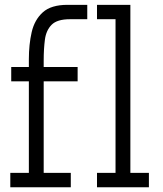

<svg xmlns="http://www.w3.org/2000/svg" viewBox="-20 -789 688 809"><path d="M23.4 0V-60.5H101.6V-446.3H27.3V-506.8H101.6V-539.6Q101.6 -601.6 113.5 -653.6Q125.5 -705.6 160.4 -737.1Q195.3 -768.6 264.2 -768.6H347.7V-708H274.4Q220.7 -708 197.5 -684.6Q174.3 -661.1 169.2 -621.8Q164.1 -582.5 164.1 -534.7V-506.8H307.1V-446.3H164.1V-60.5H278.3V0ZM388.7 0V-60.5H466.8V-708H388.7V-768.6H529.3V-60.5H607.4V0Z"/></svg>

Font: Kay Pho Du
Style: Regular
Weight: 400
Designer: Victor Gaultney, Khu Oo Reh
Foundry: SIL International
Version: Version 3.000